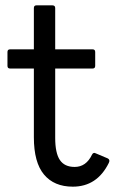

<svg xmlns="http://www.w3.org/2000/svg" viewBox="-20 -690 437 720"><path d="M107 -175V-433H18Q8 -433 8 -443V-495Q8 -505 18 -505H107V-660Q107 -670 117 -670H176Q187 -670 187 -660V-505H327Q337 -505 337 -495V-443Q337 -433 327 -433H187V-173Q187 -116 204.5 -90Q222 -64 260 -64Q303 -64 325 -110Q330 -120 339 -115L384 -96Q394 -91 388 -79Q344 10 253 10Q183 10 145 -35.5Q107 -81 107 -175Z"/></svg>

Font: LINE Seed Sans TH App
Style: Regular
Weight: 400
Designer: Dalton Maag Ltd | Thai characters by Cadson Demak Co.,Ltd.
Foundry: Dalton Maag Ltd
Version: Version 1.003